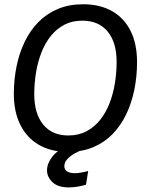

<svg xmlns="http://www.w3.org/2000/svg" viewBox="-20 -682 665 878"><path d="M290.8 12.5Q213.3 12.5 157.9 -19.6Q102.5 -51.7 72.9 -111.2Q43.3 -170.8 43.3 -252.5Q43.3 -318.3 55.8 -379.2Q68.3 -440 93.3 -491.7Q118.3 -543.3 156.2 -581.7Q194.2 -620 245 -641.2Q295.8 -662.5 360 -662.5Q437.5 -662.5 492.9 -630.8Q548.3 -599.2 577.5 -540Q606.7 -480.8 606.7 -398.3Q606.7 -332.5 594.2 -271.2Q581.7 -210 556.7 -158.3Q531.7 -106.7 494.2 -68.3Q456.7 -30 405.8 -8.8Q355 12.5 290.8 12.5ZM292.5 -62.5Q339.2 -62.5 375.4 -81.7Q411.7 -100.8 437.9 -133.8Q464.2 -166.7 480.8 -209.6Q497.5 -252.5 505.4 -301.2Q513.3 -350 513.3 -399.2Q513.3 -488.3 472.1 -537.9Q430.8 -587.5 356.7 -587.5Q310 -587.5 274.2 -568.8Q238.3 -550 212.1 -517.1Q185.8 -484.2 169.2 -441.2Q152.5 -398.3 144.6 -349.6Q136.7 -300.8 136.7 -250.8Q136.7 -162.5 177.5 -112.5Q218.3 -62.5 292.5 -62.5ZM294.2 175Q245 175 220 151.2Q195 127.5 195 96.7Q195 65.8 219.2 34.6Q243.3 3.3 290 -15L366.7 -5V0Q345 6.7 323.8 18.3Q302.5 30 288.3 45Q274.2 60 274.2 78.3Q274.2 94.2 287.5 102.1Q300.8 110 321.7 110Q335 110 351.2 107.1Q367.5 104.2 383.3 100L373.3 162.5Q357.5 167.5 336.7 171.2Q315.8 175 294.2 175Z"/></svg>

Font: Familjen Grotesk
Style: Italic
Weight: 400
Italic angle: -9.46201°
Designer: Anders Wikstroem, Jonas Baeckman, Matilda Gysing, Kristian Moeller
Foundry: Familjen STHLM AB
Version: Version 2.000